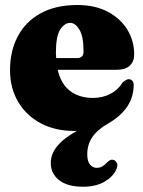

<svg xmlns="http://www.w3.org/2000/svg" viewBox="-20 -498 558 747"><path d="M432 162.5Q419 190.5 385.5 209.5Q352 228.5 303.5 228.5Q242 228.5 209.8 202.8Q177.5 177 177.5 136Q177.5 67 279 11.5Q273.5 11.5 269 11.5Q194.5 11.5 138.2 -18.5Q82 -48.5 50.5 -102Q19 -155.5 19 -225.5Q19 -300 49.5 -357.2Q80 -414.5 138.5 -446.5Q197 -478.5 280.5 -478.5Q349.5 -478.5 399 -452.5Q448.5 -426.5 475.2 -383Q502 -339.5 502 -286.5Q502 -258 484.5 -242.2Q467 -226.5 435 -226.5H204.5Q217.5 -170.5 253.2 -143.8Q289 -117 341.5 -117Q378.5 -117 409 -132.5Q439.5 -148 456 -176Q473 -191 482 -190Q488.5 -189.5 494.2 -184.5Q500 -179.5 500 -167.5Q500 -75 401.5 -18Q358.5 6.5 339 35.8Q319.5 65 319.5 102Q319.5 129.5 330 142.2Q340.5 155 356.5 155Q368.5 155 378 149.5Q387.5 144 396.5 134Q403 127.5 409 124.8Q415 122 422.5 124.5Q430.5 127 435 136.8Q439.5 146.5 432 162.5ZM197.5 -291.5Q197.5 -281.5 198.5 -272H279.5Q305 -272 305 -297Q305 -357 288.8 -383Q272.5 -409 253.5 -409Q231 -409 214.2 -383Q197.5 -357 197.5 -291.5Z"/></svg>

Font: Fraunces 72pt Soft Black
Style: Regular
Weight: 900
Version: Version 1.000;[b76b70a41]